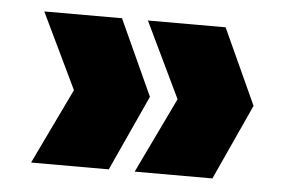

<svg xmlns="http://www.w3.org/2000/svg" viewBox="-36 -517 660 443"><g transform="rotate(5 294.0 -295.0)"><path d="M290 -120 374 -295 290 -470H470L550 -295L470 -120ZM50 -120 134 -295 50 -470H230L310 -295L230 -120Z"/></g></svg>

Font: Parkinsans Light ExtraBold
Style: Regular
Weight: 800
Version: Version 1.000